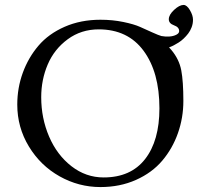

<svg xmlns="http://www.w3.org/2000/svg" viewBox="-20 -744 823 778"><path d="M665 -552 674 -542Q706 -504 714.5 -459Q723 -414 723 -335Q723 -267 701 -204.5Q679 -142 637.5 -93Q596 -44 531 -15Q466 14 387 14Q299 14 221.5 -29.5Q144 -73 97 -150.5Q50 -228 50 -320Q50 -388 72.5 -449.5Q95 -511 136 -559Q177 -607 242 -635.5Q307 -664 387 -664Q436 -664 479.5 -655Q523 -646 547.5 -635Q572 -624 597.5 -612.5Q623 -601 634 -598Q650 -595 666 -596Q682 -597 694 -603Q706 -609 706 -618Q706 -634 685 -641.5Q664 -649 664 -666Q664 -684 685.5 -704Q707 -724 724 -724Q737 -724 749.5 -703Q762 -682 762 -664Q762 -648 756.5 -633.5Q751 -619 742.5 -608Q734 -597 724 -587.5Q714 -578 703.5 -571.5Q693 -565 684.5 -560.5Q676 -556 670 -554ZM380 -625Q309 -625 254.5 -585Q200 -545 173.5 -483Q147 -421 147 -350Q147 -265 179 -190.5Q211 -116 269.5 -70.5Q328 -25 400 -25Q510 -25 568 -99.5Q626 -174 626 -305Q626 -451 562 -538Q498 -625 380 -625Z"/></svg>

Font: EB Garamond
Style: SC
Weight: 400
Version: Version 000.010